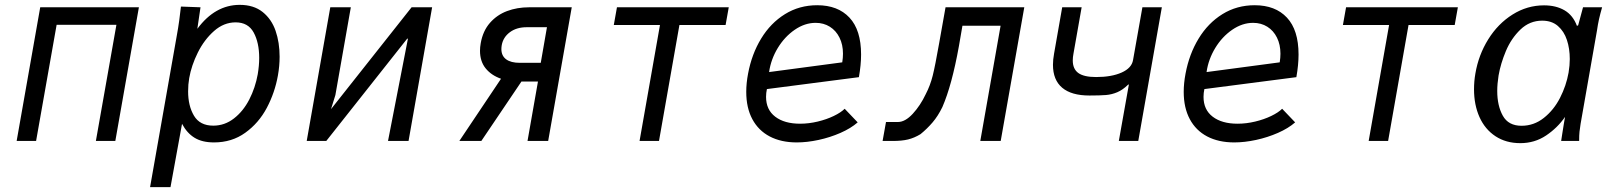

<svg xmlns="http://www.w3.org/2000/svg" viewBox="-20 -580 6640 790"><path d="M145.5 -550H551.5L454.5 0H374.5L459 -478H213L128.5 0H48.5Z M724.5 -553 805 -550 792 -461.5Q865 -560 966.5 -560Q1024 -560 1060.8 -530.5Q1097.5 -501 1114 -453Q1130.5 -405 1130.5 -346.5Q1130.5 -308.5 1123.5 -269.5Q1111 -199 1077.8 -136.2Q1044.5 -73.5 989.2 -33.8Q934 6 860.5 6Q812 6 780.8 -13Q749.5 -32 729 -70.5L681.5 190H597.5L707 -431Q713.5 -466.5 717.5 -496.2Q721.5 -526 724.5 -553ZM1040.5 -274.5Q1046.5 -310.5 1046.5 -341.5Q1046.5 -404.5 1023.8 -446.2Q1001 -488 949.5 -488Q901 -488 860.8 -452.5Q820.5 -417 794 -363.8Q767.5 -310.5 758.5 -258.5Q754 -233 754 -204Q754 -144.5 778.2 -103.8Q802.5 -63 857.5 -63Q904.5 -63 942.8 -92.8Q981 -122.5 1005.8 -170.8Q1030.5 -219 1040.5 -274.5Z M1339 -550H1423.5L1360 -189L1342 -131L1673.5 -550H1758L1661 0H1576.5L1658.5 -421H1655.5L1322.5 0H1242Z M2193.5 -244.5H2125.5L1960.5 0H1870L2041.5 -256Q2001.5 -270 1978.2 -298.8Q1955 -327.5 1955 -371Q1955 -386 1958 -402.5Q1967 -453 1996 -486Q2025 -519 2066.5 -534.5Q2108 -550 2156.5 -550H2332.5L2235.5 0H2150.5ZM2205 -321.5 2230.5 -468H2147Q2105.5 -468 2078 -447.5Q2050.5 -427 2044.5 -394.5Q2043 -385.5 2043 -378Q2043 -350.5 2062.5 -336Q2082 -321.5 2118.5 -321.5Z M2695.5 -477H2505.5L2518.5 -550H2978.5L2965.5 -477H2775.5L2691.5 0H2611.5Z M3050.5 -202Q3050.5 -237.5 3058 -277Q3073 -357.5 3111.8 -421.2Q3150.5 -485 3209.8 -521.8Q3269 -558.5 3342.5 -558.5Q3427.5 -558.5 3475.2 -507.5Q3523 -456.5 3523 -355.5Q3523 -313.5 3514 -262.5L3135.5 -213.5Q3132 -197.5 3132 -181.5Q3132 -128.5 3169.8 -99.8Q3207.5 -71 3272 -71Q3308 -71 3344.5 -79.8Q3381 -88.5 3410.5 -102.8Q3440 -117 3455.5 -132.5L3509 -76.5Q3481 -52 3438.2 -33.2Q3395.5 -14.5 3348 -4.2Q3300.5 6 3258.5 6Q3194 6 3147.2 -18.5Q3100.5 -43 3075.5 -89.8Q3050.5 -136.5 3050.5 -202ZM3448.5 -359Q3448.5 -396.5 3434.2 -425.2Q3420 -454 3394.5 -470Q3369 -486 3336 -486Q3291.5 -486 3250 -457.5Q3208.5 -429 3180.2 -382.5Q3152 -336 3144.5 -283.5L3445.5 -323.5Q3448.5 -342.5 3448.5 -359Z M3625.5 -78H3674.5Q3704.5 -78 3735.8 -112Q3767 -146 3789 -192.5Q3807.5 -228 3817.8 -269Q3828 -310 3844 -401L3870.5 -550H4194.5L4097.5 0H4013.5L4097 -474H3940L3925.5 -390Q3896.5 -229 3857.5 -139.5Q3839.5 -102.5 3817 -76.2Q3794.5 -50 3767.5 -28Q3742 -12.5 3716.2 -6.2Q3690.5 0 3654 0H3611.5Z M4625 -233 4621 -231Q4599.5 -210 4577 -200.5Q4554.5 -191 4530.5 -189Q4506.5 -187 4462.5 -187Q4388.5 -187 4350.5 -219Q4312.5 -251 4312.5 -313.5Q4312.5 -334.5 4317 -359L4350.5 -550H4430.5L4397 -360Q4394 -344.5 4394 -331.5Q4394 -296 4417 -279.5Q4440 -263 4490 -263Q4553.5 -263 4595 -281.5Q4636.5 -300 4642 -333L4680.5 -550H4760.5L4663.5 0H4583.5Z M4850.5 -202Q4850.5 -237.5 4858 -277Q4873 -357.5 4911.8 -421.2Q4950.5 -485 5009.8 -521.8Q5069 -558.5 5142.5 -558.5Q5227.5 -558.5 5275.2 -507.5Q5323 -456.5 5323 -355.5Q5323 -313.5 5314 -262.5L4935.5 -213.5Q4932 -197.5 4932 -181.5Q4932 -128.5 4969.8 -99.8Q5007.5 -71 5072 -71Q5108 -71 5144.5 -79.8Q5181 -88.5 5210.5 -102.8Q5240 -117 5255.5 -132.5L5309 -76.5Q5281 -52 5238.2 -33.2Q5195.5 -14.5 5148 -4.2Q5100.5 6 5058.5 6Q4994 6 4947.2 -18.5Q4900.5 -43 4875.5 -89.8Q4850.5 -136.5 4850.5 -202ZM5248.5 -359Q5248.5 -396.5 5234.2 -425.2Q5220 -454 5194.5 -470Q5169 -486 5136 -486Q5091.5 -486 5050 -457.5Q5008.5 -429 4980.2 -382.5Q4952 -336 4944.5 -283.5L5245.5 -323.5Q5248.5 -342.5 5248.5 -359Z M5695.5 -477H5505.5L5518.5 -550H5978.5L5965.5 -477H5775.5L5691.5 0H5611.5Z M6045 -212.5Q6045 -246 6050.5 -277Q6063.5 -354 6103.5 -418.2Q6143.5 -482.5 6203.5 -520.2Q6263.5 -558 6333 -558Q6382 -558 6417 -537.8Q6452 -517.5 6468.5 -473.5L6473.5 -476L6493.5 -550H6572Q6564 -522 6559.2 -500.8Q6554.5 -479.5 6551 -455L6483.5 -70.5Q6480.5 -52 6479 -38Q6477.5 -24 6477.5 0H6403.5Q6405.5 -14.5 6408.5 -32.5Q6411.5 -50.5 6414.5 -70L6419.5 -99Q6388.5 -54 6341.5 -22.5Q6294.5 9 6235.5 9Q6176.5 9 6133.2 -19.5Q6090 -48 6067.5 -98.2Q6045 -148.5 6045 -212.5ZM6434 -281Q6439 -311 6439 -337Q6439 -380 6427.2 -415.5Q6415.5 -451 6390.2 -473Q6365 -495 6325.5 -495Q6274 -495 6236 -458.5Q6198 -422 6176.2 -370.2Q6154.5 -318.5 6146 -269.5Q6140.5 -234.5 6140.5 -206Q6140.5 -145 6163.5 -103.8Q6186.5 -62.5 6240.5 -62.5Q6291.5 -62.5 6332.2 -94.8Q6373 -127 6398.8 -177.2Q6424.5 -227.5 6434 -281Z"/></svg>

Font: JuliaMono
Style: Italic
Weight: 400
Italic angle: -9°
Monospace: yes
Designer: cormullion
Foundry: corm
Version: Version 0.057; ttfautohint (v1.8.4)